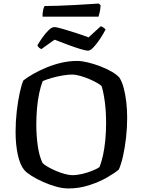

<svg xmlns="http://www.w3.org/2000/svg" viewBox="-20 -1064 806 1084"><path d="M365 0Q334 0 296.5 -10.5Q259 -21 223 -37Q187 -53 158.5 -71Q130 -89 117 -104Q93 -133 80.5 -190.5Q68 -248 68 -319Q68 -378 74.5 -435Q81 -492 91 -538.5Q101 -585 112 -610Q135 -628 168.5 -647Q202 -666 243 -683Q284 -700 328 -710Q372 -720 416 -720Q442 -720 476.5 -711.5Q511 -703 546.5 -689.5Q582 -676 610.5 -659.5Q639 -643 654 -626Q669 -603 678.5 -567Q688 -531 693 -488Q698 -445 698 -399Q698 -342 691.5 -285.5Q685 -229 674.5 -182.5Q664 -136 651 -107Q628 -87 583.5 -61.5Q539 -36 482.5 -18Q426 0 365 0ZM388 -75Q415 -75 446 -82.5Q477 -90 503.5 -101Q530 -112 541 -120Q553 -148 561.5 -187Q570 -226 574.5 -272.5Q579 -319 579 -369Q579 -433 572 -487Q565 -541 554 -577Q549 -584 530 -595Q511 -606 485.5 -617Q460 -628 433.5 -635.5Q407 -643 387 -643Q363 -643 331.5 -637.5Q300 -632 270.5 -623.5Q241 -615 221 -606Q210 -578 201.5 -538.5Q193 -499 189 -453.5Q185 -408 185 -361Q185 -300 193 -242Q201 -184 220 -144Q229 -134 250 -122Q271 -110 296.5 -99Q322 -88 347 -81.5Q372 -75 388 -75ZM477 -778Q464 -778 431.5 -788Q399 -798 360 -812.5Q321 -827 288 -840L214 -787Q208 -789 201.5 -794Q195 -799 191 -808Q204 -830 221 -854Q238 -878 255.5 -894.5Q273 -911 286 -911Q299 -911 332 -901.5Q365 -892 405.5 -879Q446 -866 480 -853L549 -916Q559 -912 566 -907Q573 -902 576 -897Q563 -872 544.5 -844Q526 -816 508 -797Q490 -778 477 -778ZM220 -970Q220 -993 224 -1009.5Q228 -1026 232 -1030Q264 -1030 308.5 -1031.5Q353 -1033 399 -1035.5Q445 -1038 482 -1040.5Q519 -1043 537 -1044L548 -1035Q547 -1013 543 -995.5Q539 -978 536 -970Z"/></svg>

Font: Texturina Medium 12pt Medium
Style: Regular
Weight: 500
Version: Version 1.002